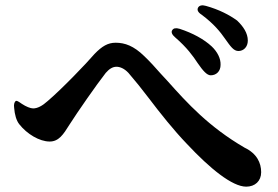

<svg xmlns="http://www.w3.org/2000/svg" viewBox="-20 -743 1040 719"><path d="M720 -507C740 -478 755 -461 769 -461C790 -461 806 -476 806 -500C807 -524 794 -549 773 -569C744 -596 702 -619 653 -635C639 -639 630 -638 625 -630C620 -623 624 -613 636 -603C680 -565 703 -533 720 -507ZM33 -339C35 -314 41 -292 52 -278C81 -241 128 -213 166 -213C200 -213 217 -239 240 -276C270 -323 340 -424 376 -470C389 -485 402 -493 416 -493C429 -493 445 -487 461 -470C486 -441 511 -410 536 -377C580 -319 630 -256 680 -204C767 -111 850 -44 902 -44C935 -44 958 -65 958 -98C958 -133 942 -168 896 -190C762 -268 681 -357 607 -440L582 -467C562 -490 540 -514 520 -533C481 -571 448 -583 413 -583C384 -583 362 -570 334 -541C305 -507 212 -410 159 -365C138 -346 120 -337 104 -337C94 -337 77 -344 62 -354C49 -363 42 -368 38 -364C34 -360 31 -352 33 -339ZM735 -688C782 -653 806 -622 822 -599C844 -568 855 -552 873 -552C892 -552 908 -567 908 -591C908 -619 891 -644 868 -666C839 -687 801 -707 751 -721C737 -725 727 -723 722 -715C717 -706 721 -697 735 -688Z"/></svg>

Font: 寒蝉锦书宋Pro Soft
Style: Regular
Weight: 700
Designer: 寒蝉锦书宋{Warren} 思源宋体{Ryoko NISHIZUKA 西塚涼子 (kana & ideographs); Frank Grießhammer (Latin, Greek & Cyrillic); Wenlong ZHANG 
Foundry: Adobe & ChillType
Version: Version 2.000;Glyphs 3.1.1 (3135)